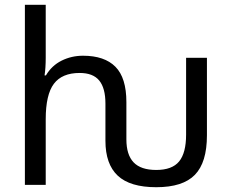

<svg xmlns="http://www.w3.org/2000/svg" viewBox="-20 -780 974 810"><path d="M639.2 -63Q706.1 -63 735.6 -98.9Q765.1 -134.8 765.1 -211.9V-536.1H853V-209Q853 -94.7 802.2 -42.5Q751.5 9.8 639.2 9.8Q528.8 9.8 476.8 -38.8Q424.8 -87.4 424.8 -186V-342.8Q424.8 -408.2 398.7 -440.2Q372.6 -472.2 315.9 -472.2Q241.7 -472.2 207.3 -426.5Q172.9 -380.9 172.9 -276.9V0H85V-759.8H172.9V-537.1Q172.9 -493.2 168 -461.9H173.8Q198.2 -503.4 240 -524.2Q281.7 -544.9 330.1 -544.9Q420.9 -544.9 467 -498.3Q513.2 -451.7 513.2 -349.1V-191.9Q513.2 -127 543.7 -95Q574.2 -63 639.2 -63Z"/></svg>

Font: NotoSans
Style: Regular
Weight: 400
Designer: Monotype Design team
Foundry: Monotype Imaging Inc.
Version: Version 1.04; ttfautohint (v1.4.1)